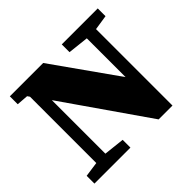

<svg xmlns="http://www.w3.org/2000/svg" viewBox="-153 -841 1030 1030"><g transform="rotate(-45 362.5 -326.0)"><path d="M428 -593V-652H701V-593L616 -580V0H511L179 -478V-72L297 -59V0H24V-59L109 -71V-574L100 -587L34 -592V-652H287L546 -286V-580Z"/></g></svg>

Font: Source Serif 4 Black
Style: Regular
Weight: 900
Designer: Frank Grießhammer
Foundry: Adobe
Version: Version 4.005;hotconv 1.1.0;makeotfexe 2.6.0